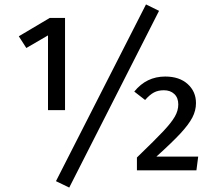

<svg xmlns="http://www.w3.org/2000/svg" viewBox="-20 -770 972 868"><path d="M274 -272H197V-610L99 -553L65 -606L205 -689H274ZM699 -721 293 78 233 49 640 -750ZM866 -304Q866 -270 849.5 -238.5Q833 -207 796 -167Q759 -127 687 -62H876L868 0H599V-58Q683 -139 719 -177.5Q755 -216 770.5 -243Q786 -270 786 -298Q786 -328 768 -345Q750 -362 721 -362Q695 -362 676 -352Q657 -342 636 -318L587 -356Q642 -424 727 -424Q791 -424 828.5 -390Q866 -356 866 -304Z"/></svg>

Font: FiraGOUPP
Style: Medium
Weight: 400
Designer: bBox Type
Foundry: bBox Type GmbH
Version: Version 1.001